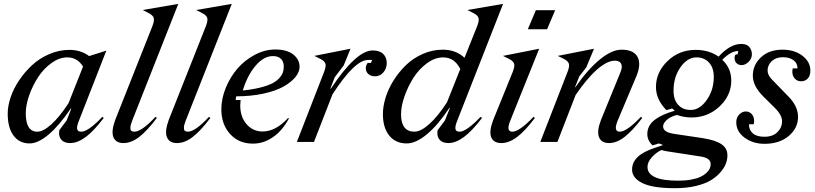

<svg xmlns="http://www.w3.org/2000/svg" viewBox="-20 -737 4230 997"><path d="M326.2 -111.8 350.1 -172.9H347.2Q287.6 -85 232.7 -38.6Q177.7 7.8 133.8 7.8Q80.6 7.8 50.3 -33Q20 -73.7 20 -147Q20 -186.5 35.2 -231.7Q50.3 -276.9 79.6 -320.3Q108.9 -363.8 147.2 -399.2Q185.5 -434.6 236.3 -456.3Q287.1 -478 340.8 -478Q399.4 -478 442.9 -445.8L532.2 -474.1L390.1 -110.8Q377.9 -81.1 380.6 -67.1Q383.3 -53.2 401.9 -53.2Q438 -53.2 511.2 -129.9L519 -125Q467.3 -56.6 425 -25.4Q382.8 5.9 344.2 5.9Q313 5.9 297.9 -12.2Q282.7 -30.3 288.1 -61ZM113.8 -148.9Q113.8 -53.2 173.8 -53.2Q204.6 -53.2 247.1 -91.8Q289.6 -130.4 335.9 -201.2L411.1 -391.1Q382.3 -439 329.1 -439Q288.1 -439 247.6 -409.9Q207 -380.9 178.5 -337.2Q149.9 -293.5 131.8 -242.7Q113.8 -191.9 113.8 -148.9Z M905.8 -716.8 667 -111.8Q657.7 -88.9 657.2 -75.4Q656.7 -62 662.1 -57.6Q667.5 -53.2 677.7 -53.2Q715.3 -53.2 787.1 -129.9L794.9 -125Q744.1 -57.6 702.9 -25.9Q661.6 5.9 621.1 5.9Q581.5 5.9 569.1 -24.4Q556.6 -54.7 578.1 -113.8L772 -603Q782.2 -630.4 778.3 -643.8Q774.4 -657.2 753.9 -668L721.2 -685.1Z M1183.6 -716.8 944.8 -111.8Q935.5 -88.9 935.1 -75.4Q934.6 -62 939.9 -57.6Q945.3 -53.2 955.6 -53.2Q993.2 -53.2 1064.9 -129.9L1072.8 -125Q1022 -57.6 980.7 -25.9Q939.5 5.9 898.9 5.9Q859.4 5.9 846.9 -24.4Q834.5 -54.7 856 -113.8L1049.8 -603Q1060.1 -630.4 1056.2 -643.8Q1052.2 -657.2 1031.7 -668L999 -685.1Z M1480.5 -122.1Q1446.8 -59.1 1397.9 -25.1Q1349.1 8.8 1293.5 8.8Q1219.7 8.8 1174.6 -41.3Q1129.4 -91.3 1129.4 -169.9Q1129.4 -225.1 1152.6 -281.5Q1175.8 -337.9 1213.4 -381.3Q1251 -424.8 1303.2 -452.4Q1355.5 -480 1409.7 -480Q1469.7 -480 1502.7 -454.1Q1535.6 -428.2 1535.6 -390.1Q1535.6 -363.3 1513.7 -336.4Q1491.7 -309.6 1451.4 -287.1Q1411.1 -264.6 1347.2 -250.7Q1283.2 -236.8 1206.5 -236.8L1203.6 -217.8H1229.5Q1227.5 -198.2 1227.5 -189.9Q1227.5 -129.9 1260.5 -92Q1293.5 -54.2 1343.8 -54.2Q1411.6 -54.2 1475.6 -124ZM1397.5 -445.8Q1349.6 -445.8 1307.1 -395.8Q1264.6 -345.7 1240.7 -267.1Q1293 -272.5 1332 -282.5Q1371.1 -292.5 1393.8 -304.2Q1416.5 -315.9 1430.4 -331.5Q1444.3 -347.2 1449 -361.3Q1453.6 -375.5 1453.6 -392.1Q1453.6 -416.5 1439 -431.2Q1424.3 -445.8 1397.5 -445.8Z M1800.3 -483.9 1764.6 -397 1718.3 -335.9 1695.3 -276.9H1698.2Q1830.1 -475.1 1915.5 -475.1Q1951.2 -475.1 1969.7 -457Q1988.3 -439 1988.3 -409.2Q1988.3 -381.3 1970.7 -361.1Q1953.1 -340.8 1927.2 -340.8Q1906.2 -340.8 1892.8 -352.5Q1879.4 -364.3 1879.4 -382.8Q1879.4 -391.6 1883.1 -399.9Q1886.7 -408.2 1889.6 -410.2H1906.2L1912.6 -425.8H1891.6Q1821.8 -425.8 1706.5 -247.1L1610.4 0H1521.5L1663.6 -365.2Q1673.8 -392.6 1669.9 -406Q1666 -419.4 1645.5 -430.2L1612.3 -446.8Z M2458.5 -603Q2468.8 -630.4 2464.8 -643.8Q2460.9 -657.2 2440.4 -668L2407.2 -685.1L2592.3 -716.8L2354.5 -110.8Q2342.3 -81.1 2345 -67.1Q2347.7 -53.2 2366.2 -53.2Q2401.9 -53.2 2475.1 -129.9L2483.4 -125Q2431.6 -57.1 2389.2 -25.6Q2346.7 5.9 2308.1 5.9Q2276.9 5.9 2262 -12.2Q2247.1 -30.3 2252.4 -61L2290 -110.8L2316.4 -176.8H2313.5Q2253.4 -86.4 2196.3 -39.3Q2139.2 7.8 2092.3 7.8Q2034.2 7.8 2001.2 -33Q1968.3 -73.7 1968.3 -145Q1968.3 -185.1 1982.4 -230.7Q1996.6 -276.4 2024.2 -320.1Q2051.8 -363.8 2088.6 -399.4Q2125.5 -435.1 2175.5 -457Q2225.6 -479 2279.3 -479Q2347.2 -479 2392.1 -437ZM2062.5 -144Q2062.5 -53.2 2132.3 -53.2Q2165 -53.2 2209.5 -93Q2253.9 -132.8 2301.3 -206.1L2370.1 -378.9Q2339.4 -439 2281.2 -439Q2238.3 -439 2196.5 -408.2Q2154.8 -377.4 2126.2 -332Q2097.7 -286.6 2080.1 -235.8Q2062.5 -185.1 2062.5 -144Z M2779.8 -483.9 2629.9 -110.8Q2606 -53.2 2640.6 -53.2Q2676.8 -53.2 2750 -129.9L2757.8 -125Q2707.5 -57.6 2665.5 -25.9Q2623.5 5.9 2583 5.9Q2543 5.9 2530.8 -24.4Q2518.6 -54.7 2541 -113.8L2643.1 -365.2Q2653.8 -392.6 2649.7 -406Q2645.5 -419.4 2625 -430.2L2591.8 -446.8ZM2720.7 -585 2762.7 -684.1H2862.8L2820.8 -585Z M3187.5 -110.8Q3163.6 -53.2 3198.7 -53.2Q3234.4 -53.2 3307.6 -129.9L3315.4 -125Q3264.6 -58.1 3223.4 -26.1Q3182.1 5.9 3142.6 5.9Q3103 5.9 3090.6 -24.7Q3078.1 -55.2 3100.6 -113.8L3200.7 -358.9Q3210.4 -381.8 3208.3 -395.8Q3206.1 -409.7 3197 -415.8Q3188 -421.9 3172.9 -421.9Q3132.8 -421.9 3080.3 -376Q3027.8 -330.1 2968.8 -243.2L2874.5 0H2785.6L2927.7 -365.2Q2938 -392.6 2934.1 -406Q2930.2 -419.4 2909.7 -430.2L2876.5 -446.8L3064.5 -483.9L3024.4 -387.2L2987.8 -339.8L2965.8 -284.2H2967.8Q3032.7 -377.4 3095 -428.2Q3157.2 -479 3207.5 -479Q3271 -479 3291 -440.7Q3311 -402.3 3282.7 -336.9Z M3813.5 -472.2Q3775.9 -472.2 3730.5 -426.8Q3777.3 -382.8 3777.3 -318.8Q3777.3 -241.7 3716.6 -184.3Q3655.8 -127 3570.3 -127Q3533.2 -127 3494.6 -140.1Q3459.5 -130.4 3441.4 -113.3Q3423.3 -96.2 3423.3 -81.1Q3423.3 -65.4 3437.3 -55.7Q3451.2 -45.9 3486.3 -41L3627.4 -20Q3693.4 -9.8 3725.3 11.2Q3757.3 32.2 3757.3 69.8Q3757.3 90.8 3749.3 112.5Q3741.2 134.3 3720.9 157.7Q3700.7 181.2 3670.9 199.2Q3641.1 217.3 3593 228.8Q3544.9 240.2 3485.4 240.2Q3368.7 240.2 3315.4 213.6Q3262.2 187 3262.2 144Q3262.2 106.4 3290.8 78.6Q3319.3 50.8 3380.4 30.8L3423.3 16.1L3401.4 7.8L3368.7 18.1Q3341.3 -7.8 3341.3 -41Q3341.3 -84.5 3378.7 -113.8Q3416 -143.1 3484.4 -162.1L3470.2 -173.8L3440.4 -165Q3386.2 -220.7 3386.2 -285.2Q3386.2 -361.8 3446.3 -419.9Q3506.3 -478 3592.3 -478Q3662.1 -478 3711.4 -442.9Q3771 -508.8 3829.6 -508.8Q3858.4 -508.8 3871.3 -492.7Q3884.3 -476.6 3884.3 -455.1Q3884.3 -432.6 3867.2 -415.8Q3850.1 -398.9 3830.6 -398.9Q3815.9 -398.9 3805.4 -408.4Q3794.9 -418 3794.4 -435.1Q3794.4 -448.2 3800.3 -454.1L3810.5 -455.1ZM3477.5 -266.1Q3477.5 -218.3 3502 -192.1Q3526.4 -166 3566.4 -166Q3613.3 -166 3649.9 -217.8Q3686.5 -269.5 3686.5 -337.9Q3686.5 -385.3 3661.6 -412.1Q3636.7 -439 3596.7 -439Q3549.3 -439 3513.4 -387.7Q3477.5 -336.4 3477.5 -266.1ZM3342.3 129.9Q3342.3 201.2 3501.5 201.2Q3538.6 201.2 3568.4 195.8Q3598.1 190.4 3616.7 181.6Q3635.3 172.9 3647.7 161.4Q3660.2 149.9 3665.3 138.4Q3670.4 127 3670.4 115.2Q3670.4 82.5 3615.2 75.2L3444.3 48.8Q3424.8 45.4 3414.6 42Q3387.2 54.7 3364.7 79.6Q3342.3 104.5 3342.3 129.9Z M3950.2 9.8Q3889.6 9.8 3846.4 -22.2Q3803.2 -54.2 3803.2 -102.1Q3803.2 -127.4 3818.8 -142.8Q3834.5 -158.2 3853 -158.2Q3871.6 -158.2 3883.8 -144.3Q3896 -130.4 3896 -107.9Q3896 -103.5 3894 -91.8H3869.1Q3869.1 -62 3889.2 -44.4Q3909.2 -26.9 3949.2 -26.9Q3992.7 -26.9 4016.8 -50.8Q4041 -74.7 4041 -107.9Q4041 -140.6 4000 -180.2L3943.8 -235.8Q3889.2 -290.5 3889.2 -344.2Q3889.2 -399.4 3931.2 -439.2Q3973.1 -479 4043 -479Q4105.5 -479 4146.7 -447.5Q4188 -416 4188 -370.1Q4188 -344.7 4175 -329.8Q4162.1 -314.9 4139.2 -314.9Q4120.1 -314.9 4107.2 -328.9Q4094.2 -342.8 4094.2 -366.2Q4094.2 -370.1 4096.2 -381.8H4121.1Q4121.1 -409.2 4100.1 -424.6Q4079.1 -439.9 4044.9 -439.9Q4009.3 -439.9 3987.5 -419.4Q3965.8 -398.9 3965.8 -371.1Q3965.8 -346.7 3989.3 -323.2L4073.2 -236.8Q4124 -186 4124 -129.9Q4124 -71.8 4075.7 -31Q4027.3 9.8 3950.2 9.8Z"/></svg>

Font: Redaction
Style: Italic
Weight: 400
Designer: Jeremy Mickel / Forest Young
Foundry: MCKL
Version: Version 2.001;hotconv 1.0.113;makeotfexe 2.5.65598 DEVELOPME